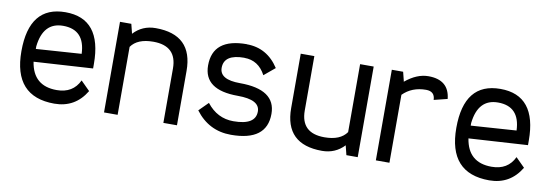

<svg xmlns="http://www.w3.org/2000/svg" viewBox="-44 -753 2920 1019"><g transform="rotate(10 1416.0 -244.0)"><path d="M268.6 0Q48.8 0 48.8 -244.1Q48.8 -488.3 244.1 -488.3Q439.5 -488.3 439.5 -244.1V-219.7L122.1 -200.2Q141.6 -73.2 268.6 -73.2Q356 -73.2 390.6 -146.5L439.5 -97.7Q380.9 0 268.6 0ZM366.2 -285.6Q361.3 -415 244.1 -415Q136.7 -415 122.1 -283.2V-269Z M730 -488.3Q930.2 -488.3 930.2 -293V0H856.9V-293Q856.9 -415 730 -415Q644.5 -415 610.4 -366.2V0H537.1V-488.3H598.1L610.4 -439.5V-436.5Q658.2 -488.3 730 -488.3Z M1340.3 -146.5Q1340.3 -210 1220.7 -210Q1037.6 -210 1037.6 -341.8Q1037.6 -488.3 1220.7 -488.3V-487.8Q1330.6 -487.8 1394 -390.1L1335.4 -341.3Q1296.9 -414.6 1220.7 -414.6V-415Q1110.8 -415 1110.8 -341.8Q1110.8 -278.3 1220.7 -278.3Q1413.6 -278.3 1413.6 -146.5Q1413.6 0 1220.7 0Q1101.1 0 1027.8 -97.7L1076.7 -146.5Q1133.8 -73.2 1220.7 -73.2Q1340.3 -73.2 1340.3 -146.5Z M1711.4 0Q1511.2 0 1511.2 -195.3V-488.3H1584.5V-195.3Q1584.5 -73.2 1711.4 -73.2Q1796.9 -73.2 1831.1 -122.1V-488.3H1904.3V0H1843.3L1831.1 -48.8V-51.3Q1782.7 0 1711.4 0Z M2199.7 -488.3Q2310.5 -488.3 2320.8 -387.2L2248.5 -369.1Q2247.1 -415 2199.7 -415Q2124 -415 2075.2 -366.2V0H2002V-488.3H2063L2075.2 -439.5V-436.5Q2137.7 -488.3 2199.7 -488.3Z M2612.3 0Q2392.6 0 2392.6 -244.1Q2392.6 -488.3 2587.9 -488.3Q2783.2 -488.3 2783.2 -244.1V-219.7L2465.8 -200.2Q2485.4 -73.2 2612.3 -73.2Q2699.7 -73.2 2734.4 -146.5L2783.2 -97.7Q2724.6 0 2612.3 0ZM2710 -285.6Q2705.1 -415 2587.9 -415Q2480.5 -415 2465.8 -283.2V-269Z"/></g></svg>

Font: Sanitrixie
Style: Regular
Weight: 400
Designer: Jayvee D. Enaguas (Grand Chaos)
Version: Version 1.1 - 6/9/2013